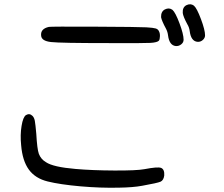

<svg xmlns="http://www.w3.org/2000/svg" viewBox="-20 -742 1040 891"><path d="M745.1 -698.2Q764.6 -708 780.3 -696.3Q793.9 -684.6 813 -633.8Q832 -583 832 -557.6Q832 -544.9 820.8 -536.1Q809.6 -527.3 795.9 -528.3Q765.6 -531.2 759.8 -578.1Q757.8 -594.7 750 -609.4Q730.5 -645.5 727.5 -662.1Q726.6 -688.5 745.1 -698.2ZM207 -617.2Q214.8 -619.1 419.9 -618.2Q625 -617.2 659.2 -615.2Q691.4 -613.3 702.6 -609.9Q713.9 -606.4 717.8 -596.7Q722.7 -587.9 722.2 -573.7Q721.7 -559.6 717.8 -553.7Q710 -544.9 678.7 -543Q647.5 -541 478.5 -542Q260.7 -542 216.8 -546.9Q172.9 -551.8 170.9 -576.2Q167 -608.4 207 -617.2ZM100.6 -208Q117.2 -217.8 130.9 -204.1Q138.7 -196.3 141.6 -181.2Q144.5 -166 148.4 -121.1Q152.3 -50.8 160.2 -28.3Q169.9 -2.9 193.4 10.7Q226.6 33.2 330.1 42Q407.2 48.8 510.7 49.3Q614.3 49.8 650.4 43Q711.9 31.2 727.5 37.1Q744.1 43.9 742.2 72.3Q739.3 94.7 725.1 101.1Q710.9 107.4 639.6 120.1Q597.7 127.9 532.2 128.9Q446.3 130.9 352.5 122.6Q258.8 114.3 201.2 100.1Q143.6 85.9 113.8 44.9Q84 3.9 78.1 -68.4Q73.2 -116.2 80.1 -157.7Q86.9 -199.2 100.6 -208ZM844.7 -717.8Q864.3 -727.5 879.9 -715.8Q893.6 -704.1 912.6 -653.3Q931.6 -602.5 931.6 -578.1Q931.6 -565.4 920.9 -556.2Q910.2 -546.9 896.5 -547.9Q866.2 -550.8 860.4 -597.7Q858.4 -614.3 849.6 -628.9Q830.1 -665 828.1 -681.6Q826.2 -708 844.7 -717.8Z"/></svg>

Font: JasonHandwriting4
Style: Regular
Weight: 400
Version: Version 1.01.21